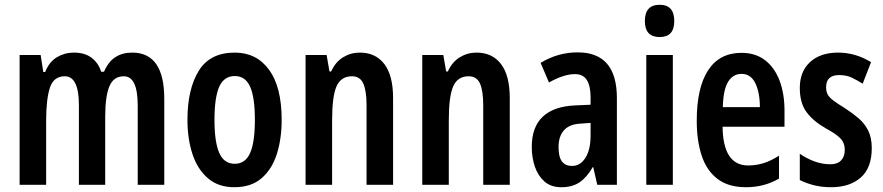

<svg xmlns="http://www.w3.org/2000/svg" viewBox="-20 -866 3692 803"><path d="M533 -646Q667 -646 667 -453V-93H556V-424Q556 -547 498 -547Q455 -547 437.5 -505Q420 -463 420 -378V-93H310V-426Q310 -547 251 -547Q204 -547 188.5 -498.5Q173 -450 173 -362V-93H62V-636H150L161 -565H169Q186 -608 218.5 -627Q251 -646 289 -646Q335 -646 363.5 -624Q392 -602 403 -566H415Q433 -608 462.5 -627Q492 -646 533 -646Z M1158 -365Q1158 -286 1138 -222.5Q1118 -159 1074.5 -121Q1031 -83 960 -83Q893 -83 849.5 -120.5Q806 -158 785 -221.5Q764 -285 764 -365Q764 -493 811 -569.5Q858 -646 962 -646Q1053 -646 1105.5 -574Q1158 -502 1158 -365ZM877 -364Q877 -272 897 -226.5Q917 -181 962 -181Q1006 -181 1026 -226Q1046 -271 1046 -365Q1046 -459 1026 -503.5Q1006 -548 962 -548Q917 -548 897 -503.5Q877 -459 877 -364Z M1485 -646Q1551 -646 1587.5 -598Q1624 -550 1624 -456V-93H1513V-426Q1513 -486 1499.5 -516.5Q1486 -547 1452 -547Q1406 -547 1387.5 -505Q1369 -463 1369 -363V-93H1258V-636H1346L1358 -567H1365Q1383 -607 1415 -626.5Q1447 -646 1485 -646Z M1973 -646Q2039 -646 2075.5 -598Q2112 -550 2112 -456V-93H2001V-426Q2001 -486 1987.5 -516.5Q1974 -547 1940 -547Q1894 -547 1875.5 -505Q1857 -463 1857 -363V-93H1746V-636H1834L1846 -567H1853Q1871 -607 1903 -626.5Q1935 -646 1973 -646Z M2396 -647Q2560 -647 2560 -456V-93H2478L2461 -167H2459Q2435 -125 2404.5 -104Q2374 -83 2328 -83Q2284 -83 2257 -107Q2230 -131 2217 -169Q2204 -207 2204 -251Q2204 -335 2250 -378Q2296 -421 2383 -425L2450 -428V-459Q2450 -506 2434.5 -531Q2419 -556 2385 -556Q2338 -556 2276 -521L2241 -603Q2313 -647 2396 -647ZM2409 -349Q2362 -347 2339 -321.5Q2316 -296 2316 -251Q2316 -209 2330.5 -190.5Q2345 -172 2372 -172Q2407 -172 2428.5 -206Q2450 -240 2450 -300V-352Z M2739 -846Q2800 -846 2800 -778Q2800 -711 2739 -711Q2677 -711 2677 -778Q2677 -846 2739 -846ZM2794 -636V-93H2683V-636Z M3081 -645Q3140 -645 3180 -614Q3220 -583 3240.5 -528.5Q3261 -474 3261 -403V-336H3002Q3004 -174 3109 -174Q3142 -174 3173 -183.5Q3204 -193 3238 -215V-119Q3207 -101 3172.5 -92Q3138 -83 3100 -83Q3026 -83 2980.5 -118Q2935 -153 2914.5 -215.5Q2894 -278 2894 -361Q2894 -499 2941.5 -572Q2989 -645 3081 -645ZM3081 -557Q3046 -557 3025.5 -524.5Q3005 -492 3003 -418H3158Q3158 -479 3139 -518Q3120 -557 3081 -557Z M3626 -247Q3626 -164 3580 -123.5Q3534 -83 3456 -83Q3418 -83 3385.5 -91Q3353 -99 3325 -113V-223Q3350 -205 3383.5 -192Q3417 -179 3453 -179Q3482 -179 3497.5 -195Q3513 -211 3513 -239Q3513 -254 3508 -267.5Q3503 -281 3486 -295.5Q3469 -310 3434 -329Q3380 -360 3352.5 -398Q3325 -436 3325 -498Q3325 -567 3368 -606.5Q3411 -646 3485 -646Q3558 -646 3623 -606L3588 -516Q3564 -531 3542 -541.5Q3520 -552 3489 -552Q3435 -552 3435 -501Q3435 -485 3440.5 -473Q3446 -461 3463 -447.5Q3480 -434 3513 -414Q3544 -394 3570 -372Q3596 -350 3611 -320Q3626 -290 3626 -247Z"/></svg>

Font: Noto Sans Kannada UI ExtraCondensed SemiBold
Style: Regular
Weight: 600
Width: 2
Designer: Jelle Bosma - Monotype Design Team
Foundry: Monotype Imaging Inc.
Version: Version 2.005; ttfautohint (v1.8.4.7-5d5b)